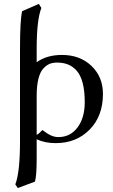

<svg xmlns="http://www.w3.org/2000/svg" viewBox="-20 -720 576 979"><path d="M412.1 -199.2Q412.1 -256.8 401.4 -297.4Q390.6 -337.9 370.6 -359.9Q350.6 -381.8 326.4 -391.4Q302.2 -400.9 271 -400.9Q250 -400.9 233.6 -394.5Q217.3 -388.2 201.2 -371.1Q185.1 -354 176 -318.6Q167 -283.2 167 -231V-33.2Q170.4 -33.7 175 -37.1Q179.7 -40.5 182.9 -43.7Q186 -46.9 190.7 -51.8Q195.3 -56.6 195.8 -57.1Q221.7 -37.6 240 -29.3Q258.3 -21 277.8 -21Q338.4 -21 375.2 -70.1Q412.1 -119.1 412.1 -199.2ZM158.2 206.1 70.8 238.8 58.1 220.2Q82 158.2 82 2V-471.2Q82 -616.7 92.8 -663.1L178.2 -700.2L190.9 -679.2Q167 -619.1 167 -471.2V-402.8Q218.8 -439.9 295.9 -439.9Q387.7 -439.9 446.3 -384Q504.9 -328.1 504.9 -241.2Q504.9 -127.9 437 -59.1Q369.1 9.8 264.2 9.8Q209.5 9.8 167 -9.8V28.8V88.9Q167 176.8 158.2 206.1Z"/></svg>

Font: Common Serif News
Style: Regular
Weight: 450
Designer: Philipp H. Poll, Khaled Hosny
Foundry: Stefan Peev, Context Ltd.
Version: Version 1.026